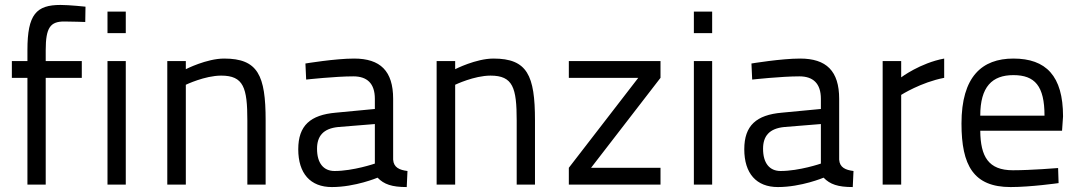

<svg xmlns="http://www.w3.org/2000/svg" viewBox="-20 -747 4368 777"><path d="M165 -432H311V-500H165V-544C165 -636 184 -660 240 -660C269 -660 325 -658 325 -658L326 -720C326 -720 260 -727 225 -727C127 -727 91 -689 91 -545V-500H28V-432H91V0H165Z M415 0H489V-500H415ZM415 -613H489V-700H415Z M732 0V-404C732 -404 809 -441 875 -441C966 -441 981 -392 981 -259V0H1055V-260C1055 -442 1024 -510 887 -510C816 -510 732 -467 732 -467V-500H657V0Z M1571 -347C1571 -460 1519 -510 1413 -510C1336 -510 1216 -490 1216 -490L1219 -425C1219 -425 1337 -438 1410 -438C1465 -438 1497 -410 1497 -347V-306L1339 -291C1236 -282 1187 -239 1187 -143C1187 -45 1236 10 1323 10C1418 10 1508 -28 1508 -28C1534 -1 1566 10 1626 10L1629 -55C1597 -59 1573 -69 1571 -101ZM1497 -245V-85C1497 -85 1410 -55 1334 -55C1289 -55 1263 -87 1263 -145C1263 -196 1288 -227 1349 -233Z M1822 0V-404C1822 -404 1899 -441 1965 -441C2056 -441 2071 -392 2071 -259V0H2145V-260C2145 -442 2114 -510 1977 -510C1906 -510 1822 -467 1822 -467V-500H1747V0Z M2282 -432H2563L2282 -68V0H2653V-68H2372L2653 -432V-500H2282Z M2788 0H2862V-500H2788ZM2788 -613H2862V-700H2788Z M3376 -347C3376 -460 3324 -510 3218 -510C3141 -510 3021 -490 3021 -490L3024 -425C3024 -425 3142 -438 3215 -438C3270 -438 3302 -410 3302 -347V-306L3144 -291C3041 -282 2992 -239 2992 -143C2992 -45 3041 10 3128 10C3223 10 3313 -28 3313 -28C3339 -1 3371 10 3431 10L3434 -55C3402 -59 3378 -69 3376 -101ZM3302 -245V-85C3302 -85 3215 -55 3139 -55C3094 -55 3068 -87 3068 -145C3068 -196 3093 -227 3154 -233Z M3552 0H3627V-363C3627 -363 3707 -414 3801 -432V-510C3704 -492 3627 -434 3627 -434V-500H3552Z M4079 -58C3980 -58 3948 -113 3947 -218H4278L4282 -276C4282 -440 4213 -510 4081 -510C3954 -510 3871 -437 3871 -247C3871 -77 3920 10 4070 10C4151 10 4264 -6 4264 -6L4262 -67C4262 -67 4154 -58 4079 -58ZM3947 -279C3947 -396 3995 -443 4081 -443C4168 -443 4207 -399 4207 -279Z"/></svg>

Font: TitilliumText22L
Style: 400 wt
Weight: 400
Designer: Campivisivi
Foundry: Campivisivi
Version: 1.000